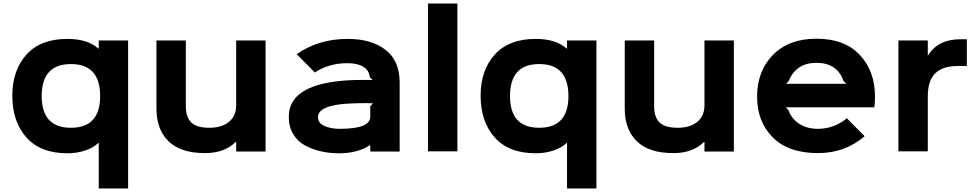

<svg xmlns="http://www.w3.org/2000/svg" viewBox="-20 -860 5532 1091"><path d="M549 -314Q549 -496 383 -496Q217 -496 217 -314Q217 -134 383 -134Q549 -134 549 -314ZM708 -630V211H541V-48H539Q512 -21 464.5 -5Q417 11 364 11Q210 11 130 -79Q50 -169 50 -316Q50 -461 130.5 -550Q211 -639 363 -639Q478 -639 539 -584H541V-630Z M1489 -630V1H1322V-54H1320Q1256 10 1145 10Q1006 10 937 -58Q868 -126 869 -246V-630H1036V-255Q1036 -195 1066.5 -164.5Q1097 -134 1170 -134Q1240 -134 1281 -167.5Q1322 -201 1322 -262V-630Z M2084 -257 2100 -273Q2094 -274 2062 -274Q2009 -274 1975 -272Q1917 -270 1876 -261Q1787 -243 1787 -194Q1787 -161 1823 -144.5Q1859 -128 1912 -128Q2084 -128 2084 -197ZM2251 -391V1H2084V-35H2082Q2012 11 1906 11Q1855 11 1808.5 1Q1762 -9 1718 -31Q1674 -53 1647.5 -95.5Q1621 -138 1621 -196Q1621 -406 2042 -406Q2092 -406 2098 -405L2081 -421Q2078 -460 2044.5 -480.5Q2011 -501 1954 -501Q1849 -501 1769 -448L1666 -552Q1789 -639 1956 -639Q2090 -639 2170.5 -577Q2251 -515 2251 -391Z M2579 -840V0H2412V-840Z M3210 -314Q3210 -496 3044 -496Q2878 -496 2878 -314Q2878 -134 3044 -134Q3210 -134 3210 -314ZM3369 -630V211H3202V-48H3200Q3173 -21 3125.5 -5Q3078 11 3025 11Q2871 11 2791 -79Q2711 -169 2711 -316Q2711 -461 2791.5 -550Q2872 -639 3024 -639Q3139 -639 3200 -584H3202V-630Z M4150 -630V1H3983V-54H3981Q3917 10 3806 10Q3667 10 3598 -58Q3529 -126 3530 -246V-630H3697V-255Q3697 -195 3727.5 -164.5Q3758 -134 3831 -134Q3901 -134 3942 -167.5Q3983 -201 3983 -262V-630Z M4447 -384H4789L4773 -400Q4737 -503 4619 -503Q4504 -503 4462 -400ZM4952 -310Q4952 -277 4948 -250H4445L4460 -234Q4478 -185 4521.5 -156.5Q4565 -128 4628 -128Q4719 -128 4792 -188L4893 -86Q4782 10 4628 10Q4460 10 4371 -79.5Q4282 -169 4282 -310Q4282 -456 4372 -548Q4462 -640 4619 -640Q4780 -640 4866 -547.5Q4952 -455 4952 -310Z M5474 -637V-485H5424Q5336 -485 5294 -443Q5252 -401 5252 -312V0H5085V-630H5252V-546H5254Q5311 -637 5437 -637Z"/></svg>

Font: Sinkin Sans 700 Bold
Style: Bold
Weight: 700
Designer: Keith Bates
Foundry: K-Type
Version: Sinkin Sans (version 1.0)  by Keith Bates   •   © 2014   www